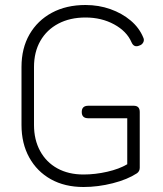

<svg xmlns="http://www.w3.org/2000/svg" viewBox="-20 -735 651 768"><path d="M314 13Q239 13 183.5 -18Q128 -49 97 -105Q66 -161 66 -235V-467Q66 -542 98 -597.5Q130 -653 187.5 -684Q245 -715 322 -715Q375 -715 421.5 -698.5Q468 -682 502.5 -653Q537 -624 553 -585Q558 -575 553 -565.5Q548 -556 538 -553Q516 -543 506 -566Q487 -610 436.5 -637.5Q386 -665 322 -665Q260 -665 213.5 -640.5Q167 -616 141.5 -571.5Q116 -527 116 -467V-235Q116 -176 140.5 -131Q165 -86 209.5 -61.5Q254 -37 314 -37Q361 -37 409 -48Q457 -59 489 -78V-262H333Q307 -262 307 -287Q307 -312 333 -312H515Q539 -312 539 -287V-64Q539 -50 528 -42Q490 -17 431 -2Q372 13 314 13Z"/></svg>

Font: Zen Kurenaido
Style: ARC
Weight: 400
Designer: Yoshimichi Ohira
Foundry: Positype
Version: Version 1.001